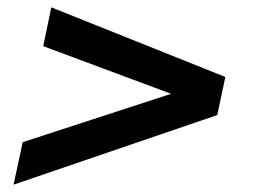

<svg xmlns="http://www.w3.org/2000/svg" viewBox="-20 -569 690 524"><path d="M17 -65 42 -181 447 -313 98 -443 120 -549 595 -359 573 -255Z"/></svg>

Font: Azeret Mono Thin Medium
Style: Italic
Weight: 500
Italic angle: -12°
Version: Version 1.002